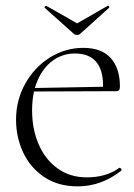

<svg xmlns="http://www.w3.org/2000/svg" viewBox="-20 -650 476 682"><path d="M37 -225Q37 -294 69.5 -352.5Q102 -411 157 -445.5Q212 -480 276 -480Q341 -480 373.5 -443.5Q406 -407 406 -343Q406 -326 394 -326H345Q346 -333 346 -347Q346 -402 321 -431Q296 -460 246 -460Q203 -460 168.5 -435.5Q134 -411 114 -365.5Q94 -320 94 -258Q94 -191 117.5 -137Q141 -83 185 -51.5Q229 -20 288 -20Q358 -20 404 -54H405Q408 -54 410.5 -50.5Q413 -47 411 -44Q340 12 256 12Q186 12 136.5 -21.5Q87 -55 62 -109Q37 -163 37 -225ZM80 -337 357 -342V-326L81 -325ZM138 -624Q138 -626 141 -628Q144 -630 145 -629L254 -567L362 -629L364 -630Q366 -630 367.5 -626.5Q369 -623 367 -622L265 -530Q261 -526 254 -526Q246 -526 242 -530L139 -622Z"/></svg>

Font: Cormorant Unicase Light
Style: Regular
Weight: 300
Designer: Christian Thalmann (Catharsis Fonts)
Foundry: Catharsis Fonts
Version: Version 4.000